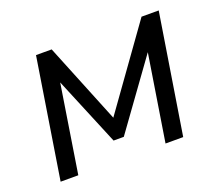

<svg xmlns="http://www.w3.org/2000/svg" viewBox="-89 -610 837 733"><g transform="rotate(-20 329.5 -243.0)"><path d="M42 0 119 -486.3H182.6L314.6 -160.8L547.7 -486.3H617.5L540 0H468.2L530.6 -393.2H554.5L327.2 -78.4H285.7L154.9 -393.2H175.8L113.8 0Z"/></g></svg>

Font: Nunito Sans 12pt ExtraLight
Style: Italic
Weight: 200
Italic angle: -9°
Designer: Vernon Adams
Foundry: Vernon Adams
Version: Version 3.101;gftools[0.9.27]